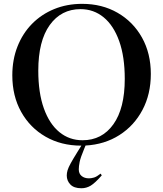

<svg xmlns="http://www.w3.org/2000/svg" viewBox="-20 -746 848 998"><path d="M418 26.5Q398.5 73 394 95.8Q389.5 118.5 389.5 134.5Q389.5 156.5 404.2 168.8Q419 181 442.5 181Q454.5 181 468.8 176.8Q483 172.5 503 156.5L509 165.5Q474 205.5 451.5 219Q429 232.5 403 232.5Q364.5 232.5 345.8 213Q327 193.5 327 166Q327 153.5 331.2 139Q335.5 124.5 347.8 102.2Q360 80 383 43L403 11H402Q298 11 217 -35.5Q136 -82 90 -164.5Q44 -247 44 -354.5Q44 -436 70.8 -504Q97.5 -572 146.2 -621.8Q195 -671.5 261.5 -698.8Q328 -726 407 -726Q510.5 -726 591.2 -679.5Q672 -633 718 -550.8Q764 -468.5 764 -361.5Q764 -256.5 720.5 -174.5Q677 -92.5 600.5 -43.8Q524 5 424.5 10.5ZM409 -17Q510 -17 569.2 -99.8Q628.5 -182.5 628.5 -336Q628.5 -451.5 599.5 -532.5Q570.5 -613.5 518.8 -656Q467 -698.5 398.5 -698.5Q298 -698.5 238.5 -615.8Q179 -533 179 -379Q179 -263.5 208 -182.5Q237 -101.5 288.8 -59.2Q340.5 -17 409 -17Z"/></svg>

Font: Newsreader Display Medium
Style: Regular
Weight: 500
Designer: Hugues Gentile
Foundry: Production Type
Version: Version 1.001